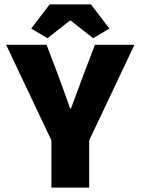

<svg xmlns="http://www.w3.org/2000/svg" viewBox="-20 -854 640 874"><path d="M214 0V-215L8 -650H192L246 -508Q259 -471 272.5 -435Q286 -399 299 -360H303Q317 -399 331 -435Q345 -471 358 -508L412 -650H592L386 -215V0ZM196 -680 122 -724 206 -834H394L478 -724L404 -680L302 -760H298Z"/></svg>

Font: Source Code Pro ExtraLight Black
Style: Regular
Weight: 900
Monospace: yes
Version: Version 1.018;hotconv 1.0.116;makeotfexe 2.5.65601